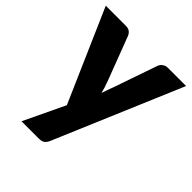

<svg xmlns="http://www.w3.org/2000/svg" viewBox="-193 -640 928 928"><g transform="rotate(45 270.5 -176.5)"><path d="M545 -518.5 268 134.5Q261 150 251 157.2Q241 164.5 219 164.5H103L203 -45.5L-4 -518.5H133Q151 -518.5 160.8 -510.5Q170.5 -502.5 175 -491.5L260 -268Q272 -237.5 279.5 -205.5Q285 -221.5 290.5 -237.5Q296 -253.5 302 -269L379 -491.5Q383.5 -503 395 -510.8Q406.5 -518.5 420 -518.5Z"/></g></svg>

Font: Lato ExtraBold
Style: Regular
Weight: 800
Designer: Lukasz Dziedzic with Adam Twardoch and Botio Nikoltchev
Foundry: tyPoland Lukasz Dziedzic
Version: Version 2.015; 2015-08-06; http://www.latofonts.com/